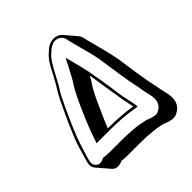

<svg xmlns="http://www.w3.org/2000/svg" viewBox="-216 -827 1101 1101"><g transform="rotate(-45 334.0 -276.5)"><path d="M173 90C185 92 201 93 223 93H316C343 93 365 94 380 95C417 98 432 98 468 105L487 109C492 110 496 112 499 113C535 128 563 132 581 124C631 103 649 59 631 -9C623 -40 623 -47 617 -75C598 -163 589 -236 575 -330C565 -395 538 -485 525 -539C519 -561 519 -574 507 -588L447 -659C442 -664 436 -669 429 -673C397 -690 357 -678 335 -658C311 -636 306 -634 286 -607C277 -594 264 -570 246 -535C206 -458 197 -459 160 -379C127 -308 80 -212 56 -132C44 -92 37 -68 35 -60C33 -52 30 -44 29 -37L28 -31C26 -15 30 -2 40 10L101 81C111 93 122 99 136 99C150 99 162 96 173 90ZM392 -384C399 -348 407 -279 415 -239C420 -209 428 -150 435 -121C439 -103 442 -90 443 -83C388 -92 325 -97 255 -97H251C262 -125 274 -153 287 -182C323 -264 348 -314 361 -333C374 -352 385 -369 392 -384ZM171 -97H166L168 -101ZM145 -82H253C323 -82 384 -77 438 -68L461 -64L458 -87C454 -115 443 -152 438 -187C428 -264 406 -403 392 -454C383 -487 379 -508 376 -518L366 -555L347 -517C345 -514 342 -507 337 -498C321 -470 309 -441 288 -411C259 -370 177 -184 153 -104ZM78 13C58 13 40 -9 43 -31L44 -37C45 -43 47 -51 49 -58C52 -66 59 -89 71 -129C95 -208 140 -304 173 -374C190 -411 204 -437 214 -451C240 -489 287 -596 318 -623C334 -637 352 -658 380 -665C412 -673 439 -651 444 -630C457 -564 489 -473 500 -396C514 -304 523 -226 542 -140C548 -113 547 -104 555 -74C572 -12 558 23 516 40C505 45 482 43 447 28C443 26 437 25 432 24L413 20C393 16 377 13 364 12C329 10 303 7 258 7H165C140 7 126 5 112 3C102 8 93 13 78 13Z"/></g></svg>

Font: AppleStorm
Style: ShdXbdIta
Weight: 800
Foundry: Cannot Into Space Fonts
Version: Version 1.01